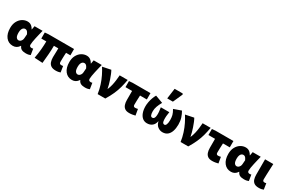

<svg xmlns="http://www.w3.org/2000/svg" viewBox="143 -2149 5255 3520"><g transform="rotate(30 2771.0 -389.0)"><path d="M236 12Q143 12 87.5 -58.5Q32 -129 32 -250Q32 -332 63.5 -390.5Q95 -449 145.5 -480.5Q196 -512 254 -512Q281 -512 304.5 -503Q328 -494 348.5 -474.5Q369 -455 386 -424H390L404 -500H574Q564 -459 552.5 -412.5Q541 -366 531 -320Q521 -274 514.5 -235Q508 -196 508 -170Q508 -145 521.5 -135.5Q535 -126 556 -126Q563 -126 571 -127.5Q579 -129 588 -132L608 -6Q593 1 569 6.5Q545 12 512 12Q457 12 423.5 -4.5Q390 -21 372 -64H368Q321 12 236 12ZM278 -128Q296 -128 312.5 -140Q329 -152 340 -172.5Q351 -193 352 -218L358 -302Q349 -322 338.5 -338Q328 -354 314.5 -363Q301 -372 282 -372Q264 -372 247 -360.5Q230 -349 219 -322.5Q208 -296 208 -252Q208 -185 227.5 -156.5Q247 -128 278 -128Z M1144 12Q1082 12 1046 -11.5Q1010 -35 995 -77.5Q980 -120 980 -176Q980 -184 980.5 -204Q981 -224 982 -251.5Q983 -279 983.5 -308.5Q984 -338 984 -366H891Q891 -282 883.5 -184Q876 -86 866 10L694 0Q713 -99 721.5 -194.5Q730 -290 730 -366H624V-494L700 -500H1240V-366H1148Q1146 -337 1144.5 -305Q1143 -273 1142.5 -244Q1142 -215 1142 -195Q1142 -175 1142 -170Q1142 -145 1153.5 -135.5Q1165 -126 1186 -126Q1194 -126 1203 -127.5Q1212 -129 1222 -130L1242 -4Q1227 2 1201 7Q1175 12 1144 12Z M1488 12Q1395 12 1339.5 -58.5Q1284 -129 1284 -250Q1284 -332 1315.5 -390.5Q1347 -449 1397.5 -480.5Q1448 -512 1506 -512Q1533 -512 1556.5 -503Q1580 -494 1600.5 -474.5Q1621 -455 1638 -424H1642L1656 -500H1826Q1816 -459 1804.5 -412.5Q1793 -366 1783 -320Q1773 -274 1766.5 -235Q1760 -196 1760 -170Q1760 -145 1773.5 -135.5Q1787 -126 1808 -126Q1815 -126 1823 -127.5Q1831 -129 1840 -132L1860 -6Q1845 1 1821 6.5Q1797 12 1764 12Q1709 12 1675.5 -4.5Q1642 -21 1624 -64H1620Q1573 12 1488 12ZM1530 -128Q1548 -128 1564.5 -140Q1581 -152 1592 -172.5Q1603 -193 1604 -218L1610 -302Q1601 -322 1590.5 -338Q1580 -354 1566.5 -363Q1553 -372 1534 -372Q1516 -372 1499 -360.5Q1482 -349 1471 -322.5Q1460 -296 1460 -252Q1460 -185 1479.5 -156.5Q1499 -128 1530 -128Z M2028 0Q2015 -93 1987 -179.5Q1959 -266 1922 -341Q1885 -416 1846 -476L2022 -512Q2040 -481 2057.5 -438Q2075 -395 2091 -348Q2107 -301 2119 -256Q2131 -211 2137 -175H2141Q2164 -229 2176.5 -283Q2189 -337 2195.5 -391.5Q2202 -446 2206 -500H2376Q2360 -411 2339 -332.5Q2318 -254 2282.5 -174Q2247 -94 2190 0Z M2700 12Q2642 12 2608.5 -11.5Q2575 -35 2560.5 -77.5Q2546 -120 2546 -176V-366H2406V-494L2482 -500H2858V-366H2714Q2711 -309 2709.5 -256Q2708 -203 2708 -170Q2708 -145 2719 -135.5Q2730 -126 2746 -126Q2760 -126 2773 -128Q2786 -130 2804 -134L2826 -6Q2799 1 2767.5 6.5Q2736 12 2700 12Z M3076 12Q3021 12 2981 -20.5Q2941 -53 2919.5 -111.5Q2898 -170 2898 -248Q2898 -289 2907 -336.5Q2916 -384 2932.5 -430Q2949 -476 2970 -512L3132 -452Q3098 -392 3079 -338.5Q3060 -285 3060 -234Q3060 -186 3071 -156Q3082 -126 3110 -126Q3130 -126 3142.5 -139Q3155 -152 3160.5 -177.5Q3166 -203 3166 -238Q3166 -262 3164 -280.5Q3162 -299 3159 -319.5Q3156 -340 3152 -370H3332Q3328 -340 3325 -319.5Q3322 -299 3320 -280.5Q3318 -262 3318 -238Q3318 -197 3322.5 -172.5Q3327 -148 3338 -137Q3349 -126 3368 -126Q3391 -126 3404.5 -159.5Q3418 -193 3418 -254Q3418 -309 3406.5 -353.5Q3395 -398 3360 -456L3518 -512Q3550 -458 3570 -395.5Q3590 -333 3590 -256Q3590 -177 3570 -116.5Q3550 -56 3509 -22Q3468 12 3404 12Q3349 12 3303.5 -22.5Q3258 -57 3244 -124H3240Q3227 -57 3184 -22.5Q3141 12 3076 12ZM3172 -570 3202 -790H3372L3382 -772L3292 -570Z M3784 0Q3771 -93 3743 -179.5Q3715 -266 3678 -341Q3641 -416 3602 -476L3778 -512Q3796 -481 3813.5 -438Q3831 -395 3847 -348Q3863 -301 3875 -256Q3887 -211 3893 -175H3897Q3920 -229 3932.5 -283Q3945 -337 3951.5 -391.5Q3958 -446 3962 -500H4132Q4116 -411 4095 -332.5Q4074 -254 4038.5 -174Q4003 -94 3946 0Z M4456 12Q4398 12 4364.5 -11.5Q4331 -35 4316.5 -77.5Q4302 -120 4302 -176V-366H4162V-494L4238 -500H4614V-366H4470Q4467 -309 4465.5 -256Q4464 -203 4464 -170Q4464 -145 4475 -135.5Q4486 -126 4502 -126Q4516 -126 4529 -128Q4542 -130 4560 -134L4582 -6Q4555 1 4523.5 6.5Q4492 12 4456 12Z M4854 12Q4761 12 4705.5 -58.5Q4650 -129 4650 -250Q4650 -332 4681.5 -390.5Q4713 -449 4763.5 -480.5Q4814 -512 4872 -512Q4899 -512 4922.5 -503Q4946 -494 4966.5 -474.5Q4987 -455 5004 -424H5008L5022 -500H5192Q5182 -459 5170.5 -412.5Q5159 -366 5149 -320Q5139 -274 5132.5 -235Q5126 -196 5126 -170Q5126 -145 5139.5 -135.5Q5153 -126 5174 -126Q5181 -126 5189 -127.5Q5197 -129 5206 -132L5226 -6Q5211 1 5187 6.5Q5163 12 5130 12Q5075 12 5041.5 -4.5Q5008 -21 4990 -64H4986Q4939 12 4854 12ZM4896 -128Q4914 -128 4930.5 -140Q4947 -152 4958 -172.5Q4969 -193 4970 -218L4976 -302Q4967 -322 4956.5 -338Q4946 -354 4932.5 -363Q4919 -372 4900 -372Q4882 -372 4865 -360.5Q4848 -349 4837 -322.5Q4826 -296 4826 -252Q4826 -185 4845.5 -156.5Q4865 -128 4896 -128Z M5444 12Q5381 12 5346.5 -11.5Q5312 -35 5298 -77.5Q5284 -120 5284 -176V-500H5458Q5456 -445 5453 -381.5Q5450 -318 5448 -261.5Q5446 -205 5446 -170Q5446 -145 5457 -135.5Q5468 -126 5490 -126Q5496 -126 5505.5 -127.5Q5515 -129 5522 -132L5542 -6Q5524 1 5502 6.5Q5480 12 5444 12Z"/></g></svg>

Font: Source Sans 3 Black
Style: Regular
Weight: 900
Designer: Paul D. Hunt
Foundry: Adobe
Version: Version 3.046;hotconv 1.0.118;makeotfexe 2.5.65603